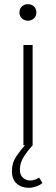

<svg xmlns="http://www.w3.org/2000/svg" viewBox="-20 -695 269 918"><path d="M118 203Q83 203 60 183Q37 163 37 122Q37 84 57 54Q77 24 99 0H92V-480H136V0Q112 26 93.5 55Q75 84 75 116Q75 142 90 155Q105 168 124 168Q147 168 167 154L183 180Q172 190 153 196.5Q134 203 118 203ZM113 -596Q97 -596 85 -607Q73 -618 73 -635Q73 -654 85 -664.5Q97 -675 113 -675Q130 -675 142 -664.5Q154 -654 154 -635Q154 -618 142 -607Q130 -596 113 -596Z"/></svg>

Font: Giro Light
Style: Regular
Weight: 300
Designer: Paul D. Hunt
Foundry: Adobe Systems Incorporated
Version: Version 1.000;PS 1.0;hotconv 1.0.88;makeotf.lib2.5.647800